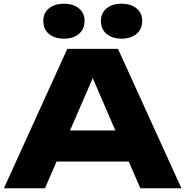

<svg xmlns="http://www.w3.org/2000/svg" viewBox="-20 -1013 997 1033"><path d="M216 -144V-311H733V-144ZM615 -750 956 0H735L449 -662H509L222 0H1L342 -750ZM324 -805Q274 -805 243.5 -830.5Q213 -856 213 -901Q213 -943 243.5 -968Q274 -993 324 -993Q374 -993 404.5 -968Q435 -943 435 -901Q435 -856 404.5 -830.5Q374 -805 324 -805ZM634 -805Q584 -805 553.5 -830.5Q523 -856 523 -901Q523 -943 553.5 -968Q584 -993 634 -993Q684 -993 714.5 -968Q745 -943 745 -901Q745 -856 714.5 -830.5Q684 -805 634 -805Z"/></svg>

Font: Unbounded
Style: Bold
Weight: 700
Designer: Luke Prowse, Jean-Baptiste Morizot, Fátima Lázaro, Florian Runge
Foundry: NaN
Version: Version 1.700